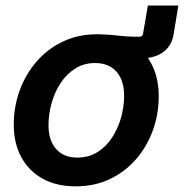

<svg xmlns="http://www.w3.org/2000/svg" viewBox="-20 -656 659 688"><path d="M319.3 -447.8 334 -533.2Q356 -532.7 371.3 -531.5Q386.7 -530.3 401.1 -528.6Q415.5 -526.9 433.6 -525.6Q451.7 -524.4 479.5 -524.4Q491.2 -524.4 492.7 -535.6L509.8 -636.2H619.1L602.5 -535.2Q597.7 -503.9 581.3 -484.6Q564.9 -465.3 540.3 -456.1Q515.6 -446.8 485.4 -446.8Q443.8 -446.8 402.6 -447.3Q361.3 -447.8 319.3 -447.8ZM251 11.7Q182.1 11.7 132.6 -15.9Q83 -43.5 56.2 -93Q29.3 -142.6 29.3 -209Q29.3 -273.4 50.5 -331.8Q71.8 -390.1 111.1 -435.5Q150.4 -481 205.3 -507.1Q260.3 -533.2 327.1 -533.2Q396 -533.2 445.8 -505.6Q495.6 -478 522.2 -428.2Q548.8 -378.4 548.8 -311Q548.8 -248 528.1 -189.9Q507.3 -131.8 468.3 -86.4Q429.2 -41 374.3 -14.6Q319.3 11.7 251 11.7ZM256.8 -91.3Q298.3 -91.3 329.8 -111.3Q361.3 -131.3 382.3 -164.1Q403.3 -196.8 414.1 -235.8Q424.8 -274.9 424.8 -313Q424.8 -349.6 412.6 -375.7Q400.4 -401.9 377.2 -416Q354 -430.2 321.3 -430.2Q280.8 -430.2 249.5 -410.4Q218.3 -390.6 197 -358.2Q175.8 -325.7 164.8 -286.1Q153.8 -246.6 153.8 -207.5Q153.8 -153.3 180.9 -122.3Q208 -91.3 256.8 -91.3Z"/></svg>

Font: Inter 28pt SemiBold
Style: Italic
Weight: 600
Italic angle: -9.3988°
Designer: Rasmus Andersson
Foundry: rsms
Version: Version 4.001;git-66647c0bb